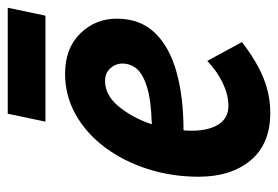

<svg xmlns="http://www.w3.org/2000/svg" viewBox="-134 -592 736 509"><g transform="rotate(-90 234.5 -337.0)"><path d="M21 -179Q21 -250 41.5 -314Q62 -378 99 -427.5Q136 -477 186 -505Q236 -533 294 -533Q361 -533 400.5 -493Q440 -453 440 -396Q440 -334 402.5 -295Q365 -256 298.5 -237.5Q232 -219 144 -219Q143 -208 143 -197Q143 -153 159.5 -126.5Q176 -100 209 -100Q238 -100 269.5 -115Q301 -130 328 -156L378 -64Q327 -25 282.5 -7Q238 11 190 11Q108 11 64.5 -41Q21 -93 21 -179ZM275 -427Q237 -427 207 -390.5Q177 -354 160 -303Q225 -305 259.5 -316Q294 -327 307.5 -343.5Q321 -360 321 -381Q321 -399 308.5 -413Q296 -427 275 -427ZM167 -585 188 -685H469L448 -585Z"/></g></svg>

Font: Radio Canada Condensed SemiBold
Style: Italic
Weight: 600
Width: 3
Italic angle: -12°
Designer: Charles Daoud, Etienne Aubert Bonn, Alexandre Saumier Demers, Jacques Le Bailly
Foundry: Radio-Canada
Version: Version 2.104; ttfautohint (v1.8.4.7-5d5b);gftools[0.9.28.de